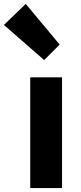

<svg xmlns="http://www.w3.org/2000/svg" viewBox="-78 -958 411 978"><path d="M76 -564H238V0H76ZM-58 -831 53 -938 226 -731 147 -652Z"/></svg>

Font: Merged Yaku Han JP ExtraBold
Style: Regular
Weight: 800
Designer: Ryoko NISHIZUKA 西塚涼子 (kana, bopomofo & ideographs); Paul D. Hunt (Latin, Greek & Cyrillic); Sandoll Communications 산돌커뮤니
Foundry: Adobe
Version: Version 2.004